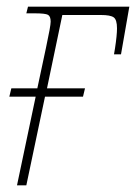

<svg xmlns="http://www.w3.org/2000/svg" viewBox="-20 -556 408 576"><path d="M87 -266H8L14 -291H92L118 -413Q132 -478 132 -491Q132 -507 124 -511.5Q116 -516 84 -516H59L64 -536H368L343 -393H322L325 -411Q331 -450 331 -471Q331 -497 321 -504Q311 -511 283 -511H167L121 -291H235L229 -266H115L59 0H31Z"/></svg>

Font: Noto Serif NarrowThin
Style: Italic
Weight: 250
Width: 4
Italic angle: -12°
Designer: Monotype Design Team
Foundry: Monotype Imaging Inc.
Version: Version 1.001